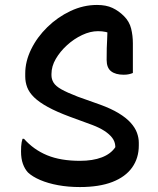

<svg xmlns="http://www.w3.org/2000/svg" viewBox="-20 -740 640 776"><path d="M372 -720Q409 -720 434.5 -708Q460 -696 481 -675Q503 -653 510 -624.5Q517 -596 517 -565Q517 -545 517 -524.5Q517 -504 517 -484.5Q517 -465 517 -445Q510 -442 501 -440Q492 -438 480 -438Q447 -438 429 -452Q411 -466 411 -498Q411 -526 411.5 -545.5Q412 -565 413 -579.5Q414 -594 414 -607.5Q414 -621 413 -638L435 -597Q421 -608 407 -611Q393 -614 376 -614Q345 -614 312 -598.5Q279 -583 251 -557.5Q223 -532 205.5 -502Q188 -472 188 -441V-436Q188 -420 196.5 -406Q205 -392 228 -379Q251 -366 295 -349L385 -317Q429 -301 459.5 -282.5Q490 -264 508 -244Q526 -224 533.5 -203.5Q541 -183 541 -163V-152Q541 -101 514 -63Q487 -25 434 -4.5Q381 16 303 16Q256 16 215 8.5Q174 1 142.5 -12.5Q111 -26 93 -43Q80 -57 72.5 -78Q65 -99 65 -128Q65 -139 65.5 -148Q66 -157 67.5 -165Q69 -173 71 -179H77Q116 -135 170.5 -112.5Q225 -90 303 -90Q355 -90 391.5 -104Q428 -118 446 -145V-149Q445 -168 433.5 -183Q422 -198 402 -211Q382 -224 353 -235L263 -268Q209 -288 173.5 -307.5Q138 -327 118 -346.5Q98 -366 90 -387Q82 -408 82 -431V-443Q82 -492 106 -541Q130 -590 171.5 -630.5Q213 -671 265 -695.5Q317 -720 372 -720Z"/></svg>

Font: Recursive Casual Medium
Style: Regular
Weight: 500
Version: Version 1.047